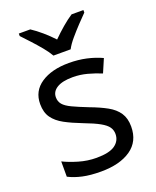

<svg xmlns="http://www.w3.org/2000/svg" viewBox="-144 -850 767 944"><g transform="rotate(-20 239.5 -378.0)"><path d="M434 -148Q434 -70 376 -30Q318 10 220 10Q164 10 123.5 1Q83 -8 52 -24V-104Q84 -88 129.5 -74.5Q175 -61 222 -61Q289 -61 319 -82.5Q349 -104 349 -140Q349 -160 338 -176Q327 -192 298.5 -208Q270 -224 217 -244Q165 -264 128 -284Q91 -304 71 -332Q51 -360 51 -404Q51 -472 106.5 -509Q162 -546 252 -546Q301 -546 343.5 -536.5Q386 -527 423 -510L393 -440Q359 -454 322 -464Q285 -474 246 -474Q192 -474 163.5 -456.5Q135 -439 135 -409Q135 -387 148 -371.5Q161 -356 191.5 -341.5Q222 -327 273 -307Q324 -288 360 -268Q396 -248 415 -219.5Q434 -191 434 -148ZM194 -606Q181 -629 159 -655.5Q137 -682 113 -708Q89 -734 71 -753V-766H131Q157 -749 185 -725Q213 -701 238 -674Q265 -701 293 -725Q321 -749 347 -766H409V-753Q390 -734 365.5 -708Q341 -682 318.5 -655.5Q296 -629 284 -606Z"/></g></svg>

Font: Noto Sans Indic Siyaq Numbers
Style: Regular
Weight: 400
Designer: Monotype Design Team
Foundry: Monotype Imaging Inc.
Version: Version 2.002; ttfautohint (v1.8.4.7-5d5b)